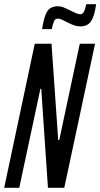

<svg xmlns="http://www.w3.org/2000/svg" viewBox="-22 -897 479 917"><path d="M-2 0 144 -688H224L256 -228H261L359 -688H432L285 0H207L175 -473H171L70 0ZM254 -867Q269 -867 283.5 -861Q298 -855 318 -845Q348 -829 362 -829Q372 -829 378.5 -840.5Q385 -852 390 -877H437Q430 -822 413.5 -796.5Q397 -771 362 -771Q347 -771 333.5 -775.5Q320 -780 300 -790Q296 -792 280.5 -800Q265 -808 253 -808Q242 -808 236.5 -796.5Q231 -785 225 -758H179Q188 -818 203.5 -842.5Q219 -867 254 -867Z"/></svg>

Font: Saira Ultra Condensed Medium
Style: Italic
Weight: 500
Width: 1
Italic angle: -12°
Designer: Hector Gatti with collaboration of the Omnibus-Type team
Foundry: Omnibus-Type
Version: Version 1.001; ttfautohint (v1.8)